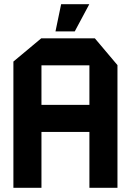

<svg xmlns="http://www.w3.org/2000/svg" viewBox="-20 -897 626 917"><path d="M44 0V-603L177 -714H178V0ZM178 -267V-396H407V-267ZM407 0V-585H541V0ZM178 -585V-714H433L541 -586V-585ZM245 -747 272 -877H406V-876L337 -747Z"/></svg>

Font: Foldit SemiBold
Style: Regular
Weight: 600
Version: Version 1.003